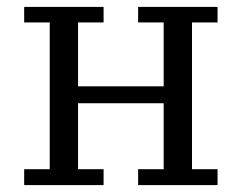

<svg xmlns="http://www.w3.org/2000/svg" viewBox="-20 -536 700 556"><path d="M50 -46H124V-471H50V-516H280V-471H206V-286H454V-471H380V-516H610V-471H536V-46H610V0H380V-46H454V-237H206V-46H280V0H50Z"/></svg>

Font: IBM Plex Serif
Style: Regular
Weight: 400
Designer: Mike Abbink, Paul van der Laan, Pieter van Rosmalen
Foundry: Bold Monday
Version: Version 2.6